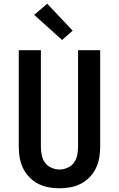

<svg xmlns="http://www.w3.org/2000/svg" viewBox="-20 -1005 640 1033"><path d="M300 8Q270 8 240.5 2.5Q211 -3 185 -16.5Q159 -30 138 -51.5Q117 -73 104 -100Q91 -127 86 -156.5Q81 -186 81 -215V-735H200V-215Q200 -193 204.5 -170.5Q209 -148 222 -130Q235 -112 256.5 -102.5Q278 -93 300 -93Q322 -93 343.5 -102.5Q365 -112 378 -130Q391 -148 395.5 -170.5Q400 -193 400 -215V-735H519V-215Q519 -186 514 -156.5Q509 -127 496 -100Q483 -73 462 -51.5Q441 -30 415 -16.5Q389 -3 359.5 2.5Q330 8 300 8ZM314 -790 164 -925 234 -985 371 -840Z"/></svg>

Font: Iosevka Aile
Style: Bold
Weight: 700
Designer: Belleve Invis
Foundry: Belleve Invis
Version: Version 28.0.1; ttfautohint (v1.8.4)